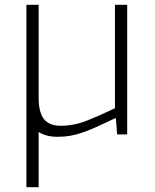

<svg xmlns="http://www.w3.org/2000/svg" viewBox="-20 -560 645 800"><path d="M90 -540H141V-153Q141 -92 163 -64Q185 -36 233 -36Q287 -36 339.5 -56.5Q392 -77 459 -109V-540H510V0H468L463 -67H459Q417 -47 385 -32.5Q353 -18 326 -8.5Q299 1 274 5.5Q249 10 220 10Q172 10 141 -10V220H90Z"/></svg>

Font: Encode Sans Normal
Style: ExtraLight
Weight: 200
Designer: Pablo Impallari, Andres Torresi
Foundry: Pablo Impallari, Andres Torresi
Version: Version 1.000; ttfautohint (v1.00) -l 8 -r 50 -G 200 -x 14 -